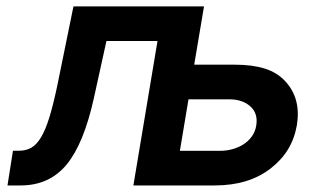

<svg xmlns="http://www.w3.org/2000/svg" viewBox="-20 -565 982 585"><path d="M2.8 0 19.5 -105.8H38.4Q59.7 -105.8 75.8 -115.2Q92 -124.6 105.5 -147.4Q119 -170.1 130.7 -208.3Q142.4 -246.4 154.5 -304L203.8 -545.5H601.6L571.7 -367.9H696Q749.3 -367.9 786.9 -356Q824.6 -344.1 849.1 -317.5Q897.7 -265.3 884.6 -183.9Q877.5 -143.1 857.8 -110.4Q838.1 -77.8 804.7 -51.8Q737.9 0 634.6 0H386.4L459.9 -440H304.3L265.6 -264.2Q235.1 -127.1 183.2 -63.9Q130.7 0 42.6 0ZM528.1 -105.5H651.6Q669.4 -105.5 687.5 -110.3Q705.6 -115.1 720.9 -124.6Q736.2 -134.2 746.8 -148.6Q757.5 -163 760.7 -182.2Q766.7 -219.1 743.3 -240.4Q719.1 -262.4 678.6 -262.4H554.3Z"/></svg>

Font: Inter P Semi Bold
Style: Italic
Weight: 600
Italic angle: 9.39999°
Designer: Rasmus Andersson
Foundry: rsms
Version: Version 3.018;git-588b23468